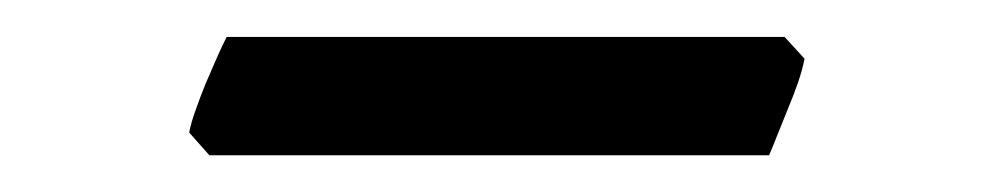

<svg xmlns="http://www.w3.org/2000/svg" viewBox="-20 -657 533 103"><path d="M411.6 -625.5Q410.6 -620.1 408.2 -613Q405.8 -606 402.8 -598.9Q399.9 -591.8 397.2 -585Q394.5 -578.1 392.6 -573.7H92.3L81.5 -585.9Q82.5 -591.3 85 -598.1Q87.4 -605 90.3 -612.1Q93.3 -619.1 96.2 -625.7Q99.1 -632.3 101.6 -637.2H400.9Z"/></svg>

Font: Gentium Plus
Style: Regular
Weight: 400
Designer: J. Victor Gaultney, Annie Olsen, Iska Routamaa
Foundry: SIL International
Version: Version 1.510